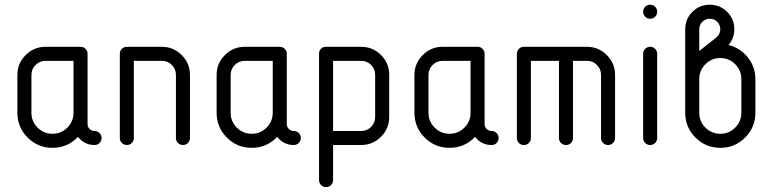

<svg xmlns="http://www.w3.org/2000/svg" viewBox="-20 -608 3240 805"><path d="M170.6 -411.8H317.6Q330 -411.8 338.5 -403.2Q347.1 -394.7 347.1 -382.4V-88.2Q347.1 -75.9 355.6 -67.4Q364.1 -58.8 376.5 -58.8Q388.8 -58.8 397.4 -50.3Q405.9 -41.8 405.9 -29.4Q405.9 -17.1 397.4 -8.5Q388.8 0 376.5 0Q333.5 0 307.1 -34.1Q262.9 11.8 200 11.8Q138.8 11.8 95.9 -31.2Q52.9 -74.1 52.9 -135.3V-294.1Q52.9 -342.4 87.6 -377.1Q122.4 -411.8 170.6 -411.8ZM170.6 -352.9Q146.5 -352.9 129.1 -335.6Q111.8 -318.2 111.8 -294.1V-135.3Q111.8 -98.8 137.6 -72.9Q163.5 -47.1 200 -47.1Q236.5 -47.1 262.4 -72.9Q288.2 -98.8 288.2 -135.3V-352.9Z M717.6 -294.1Q717.6 -318.2 700.6 -335.6Q683.5 -352.9 658.8 -352.9H541.2V-29.4Q541.2 -17.1 532.6 -8.5Q524.1 0 511.8 0Q499.4 0 490.9 -8.5Q482.4 -17.1 482.4 -29.4V-382.4Q482.4 -394.7 490.9 -403.2Q499.4 -411.8 511.8 -411.8H658.8Q707.1 -411.8 741.8 -377.1Q776.5 -342.4 776.5 -294.1V-29.4Q776.5 -17.1 767.9 -8.5Q759.4 0 747.1 0Q734.7 0 726.2 -8.5Q717.6 -17.1 717.6 -29.4Z M1005.9 -411.8H1152.9Q1165.3 -411.8 1173.8 -403.2Q1182.4 -394.7 1182.4 -382.4V-88.2Q1182.4 -75.9 1190.9 -67.4Q1199.4 -58.8 1211.8 -58.8Q1224.1 -58.8 1232.6 -50.3Q1241.2 -41.8 1241.2 -29.4Q1241.2 -17.1 1232.6 -8.5Q1224.1 0 1211.8 0Q1168.8 0 1142.4 -34.1Q1098.2 11.8 1035.3 11.8Q974.1 11.8 931.2 -31.2Q888.2 -74.1 888.2 -135.3V-294.1Q888.2 -342.4 922.9 -377.1Q957.6 -411.8 1005.9 -411.8ZM1005.9 -352.9Q981.8 -352.9 964.4 -335.6Q947.1 -318.2 947.1 -294.1V-135.3Q947.1 -98.8 972.9 -72.9Q998.8 -47.1 1035.3 -47.1Q1071.8 -47.1 1097.6 -72.9Q1123.5 -98.8 1123.5 -135.3V-352.9Z M1347.1 -411.8H1494.1Q1542.9 -411.8 1577.4 -377.4Q1611.8 -342.9 1611.8 -294.1V-117.6Q1611.8 -68.8 1577.4 -34.4Q1542.9 0 1494.1 0H1376.5V147.1Q1376.5 159.4 1367.9 167.9Q1359.4 176.5 1347.1 176.5Q1334.7 176.5 1326.2 167.9Q1317.6 159.4 1317.6 147.1V-382.4Q1317.6 -395.3 1325.6 -403.5Q1333.5 -411.8 1347.1 -411.8ZM1376.5 -352.9V-58.8H1494.1Q1518.8 -58.8 1535.9 -75.9Q1552.9 -92.9 1552.9 -117.6V-294.1Q1552.9 -318.8 1535.9 -335.9Q1518.8 -352.9 1494.1 -352.9Z M1835.3 -411.8H1982.4Q1994.7 -411.8 2003.2 -403.2Q2011.8 -394.7 2011.8 -382.4V-88.2Q2011.8 -75.9 2020.3 -67.4Q2028.8 -58.8 2041.2 -58.8Q2053.5 -58.8 2062.1 -50.3Q2070.6 -41.8 2070.6 -29.4Q2070.6 -17.1 2062.1 -8.5Q2053.5 0 2041.2 0Q1998.2 0 1971.8 -34.1Q1927.6 11.8 1864.7 11.8Q1803.5 11.8 1760.6 -31.2Q1717.6 -74.1 1717.6 -135.3V-294.1Q1717.6 -342.4 1752.4 -377.1Q1787.1 -411.8 1835.3 -411.8ZM1835.3 -352.9Q1811.2 -352.9 1793.8 -335.6Q1776.5 -318.2 1776.5 -294.1V-135.3Q1776.5 -98.8 1802.4 -72.9Q1828.2 -47.1 1864.7 -47.1Q1901.2 -47.1 1927.1 -72.9Q1952.9 -98.8 1952.9 -135.3V-352.9Z M2500 -294.1Q2500 -318.2 2482.9 -335.6Q2465.9 -352.9 2441.2 -352.9H2382.4V-29.4Q2382.4 -17.1 2373.8 -8.5Q2365.3 0 2352.9 0Q2340.6 0 2332.1 -8.5Q2323.5 -17.1 2323.5 -29.4V-352.9H2205.9V-29.4Q2205.9 -17.1 2197.4 -8.5Q2188.8 0 2176.5 0Q2164.1 0 2155.6 -8.5Q2147.1 -17.1 2147.1 -29.4V-382.4Q2147.1 -394.7 2155.6 -403.2Q2164.1 -411.8 2176.5 -411.8H2441.2Q2489.4 -411.8 2524.1 -377.1Q2558.8 -342.4 2558.8 -294.1V-29.4Q2558.8 -17.1 2550.3 -8.5Q2541.8 0 2529.4 0Q2517.1 0 2508.5 -8.5Q2500 -17.1 2500 -29.4Z M2735.3 -382.4V-29.4Q2735.3 -17.1 2726.8 -8.5Q2718.2 0 2705.9 0Q2693.5 0 2685 -8.5Q2676.5 -17.1 2676.5 -29.4V-382.4Q2676.5 -394.7 2685 -403.2Q2693.5 -411.8 2705.9 -411.8Q2718.2 -411.8 2726.8 -403.2Q2735.3 -394.7 2735.3 -382.4ZM2685 -537.9Q2676.5 -546.5 2676.5 -558.8Q2676.5 -571.2 2685 -579.7Q2693.5 -588.2 2705.9 -588.2Q2718.2 -588.2 2726.8 -579.7Q2735.3 -571.2 2735.3 -558.8Q2735.3 -546.5 2726.8 -537.9Q2718.2 -529.4 2705.9 -529.4Q2693.5 -529.4 2685 -537.9Z M3058.8 -485.3Q3058.8 -448.2 3034.7 -419.4Q3083.5 -407.1 3115.3 -367.4Q3147.1 -327.6 3147.1 -276.5V-135.3Q3147.1 -74.1 3104.1 -31.2Q3061.2 11.8 3000 11.8Q2938.8 11.8 2895.9 -31.2Q2852.9 -74.1 2852.9 -135.3V-485.3Q2852.9 -528.2 2882.9 -558.2Q2912.9 -588.2 2955.9 -588.2Q2998.8 -588.2 3028.8 -558.2Q3058.8 -528.2 3058.8 -485.3ZM2911.8 -485.3V-394.1L2982.9 -450.6Q3000 -464.7 3000 -485.3Q3000 -503.5 2987.1 -516.5Q2974.1 -529.4 2955.9 -529.4Q2937.6 -529.4 2924.7 -516.5Q2911.8 -503.5 2911.8 -485.3ZM2911.8 -276.5V-135.3Q2911.8 -98.8 2937.6 -72.9Q2963.5 -47.1 3000 -47.1Q3036.5 -47.1 3062.4 -72.9Q3088.2 -98.8 3088.2 -135.3V-276.5Q3088.2 -312.9 3062.4 -338.8Q3036.5 -364.7 3000 -364.7Q2963.5 -364.7 2937.6 -338.8Q2911.8 -312.9 2911.8 -276.5Z"/></svg>

Font: OpenGost Type B TT
Style: Regular
Weight: 400
Version: Version 0.3